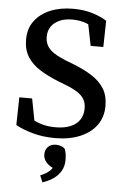

<svg xmlns="http://www.w3.org/2000/svg" viewBox="-62 -727 675 1029"><g transform="rotate(5 276.0 -212.5)"><path d="M252 16Q186 16 130 0Q74 -16 40 -36L43 -185H112L141 -33L75 -47V-103Q103 -84 129 -70.5Q155 -57 184 -49.5Q213 -42 250 -42Q299 -42 332 -56.5Q365 -71 381 -96.5Q397 -122 397 -155Q397 -185 385 -205.5Q373 -226 347 -242.5Q321 -259 279 -275L243 -289Q188 -311 144.5 -338Q101 -365 76.5 -403.5Q52 -442 52 -497Q52 -556 83 -597.5Q114 -639 167.5 -661Q221 -683 290 -683Q349 -683 396 -668Q443 -653 471 -634L468 -493H400L370 -642L437 -626V-569Q402 -597 368 -611Q334 -625 289 -625Q250 -625 221 -612Q192 -599 176.5 -576Q161 -553 161 -522Q161 -493 173.5 -472Q186 -451 211 -435Q236 -419 275 -403L312 -389Q374 -365 417.5 -337Q461 -309 484 -271.5Q507 -234 507 -179Q507 -119 475.5 -75.5Q444 -32 386.5 -8Q329 16 252 16ZM319 128Q319 162 304 187.5Q289 213 263.5 230.5Q238 248 206 258L191 222Q221 210 239.5 193.5Q258 177 265 155L274 185Q236 170 219.5 150.5Q203 131 203 109Q203 83 218.5 67Q234 51 261 51Q276 51 288.5 55.5Q301 60 310 69Q314 81 316.5 94Q319 107 319 128Z"/></g></svg>

Font: Source Serif 4 Medium
Style: Regular
Weight: 500
Designer: Frank Grießhammer
Foundry: Adobe Systems Incorporated
Version: Version 4.004;hotconv 1.0.116;makeotfexe 2.5.65601